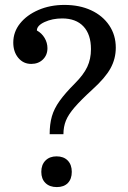

<svg xmlns="http://www.w3.org/2000/svg" viewBox="-20 -751 521 781"><path d="M238 -205H182Q182 -246 191 -277.5Q200 -309 222.5 -340.5Q245 -372 285 -412Q320 -447 335 -479Q350 -511 350 -551Q350 -611 319.5 -643.5Q289 -676 233 -676Q193 -676 161.5 -661.5Q130 -647 130 -627Q150 -616 161.5 -596.5Q173 -577 173 -555Q173 -527 154.5 -509Q136 -491 107 -491Q75 -491 54.5 -515.5Q34 -540 34 -578Q34 -621 61.5 -655.5Q89 -690 136.5 -710.5Q184 -731 242 -731Q304 -731 351 -709Q398 -687 424.5 -647.5Q451 -608 451 -557Q451 -512 429.5 -473Q408 -434 356 -387Q309 -344 283.5 -314.5Q258 -285 248 -260Q238 -235 238 -205ZM148 -52Q148 -81 165 -98Q182 -115 210 -115Q239 -115 255.5 -98Q272 -81 272 -52Q272 -23 256 -6.5Q240 10 211 10Q182 10 165 -6.5Q148 -23 148 -52Z"/></svg>

Font: Domine
Style: Regular
Weight: 400
Designer: Pablo Impallari, Rodrigo Fuenzalida, Brenda Gallo
Foundry: Pablo Impallari, Rodrigo Fuenzalida, Brenda Gallo
Version: Version 2.000